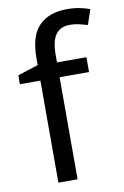

<svg xmlns="http://www.w3.org/2000/svg" viewBox="-87 -816 560 867"><g transform="rotate(-10 193.5 -382.5)"><path d="M332 -468H197V0H109V-468H15V-509L109 -539V-570Q109 -674 155 -719.5Q201 -765 283 -765Q315 -765 341.5 -759.5Q368 -754 387 -747L364 -678Q348 -683 327 -688Q306 -693 284 -693Q240 -693 218.5 -663.5Q197 -634 197 -571V-536H332Z"/></g></svg>

Font: Noto Sans Cypro Minoan
Style: Regular
Weight: 400
Designer: David Williams
Foundry: David Williams
Version: Version 1.503; ttfautohint (v1.8.4.7-5d5b)